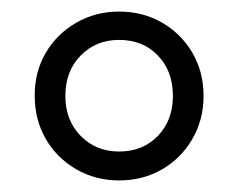

<svg xmlns="http://www.w3.org/2000/svg" viewBox="-20 -733 412 332"><path d="M186 -421Q145 -421 111.5 -440.5Q78 -460 59 -493Q40 -526 40 -568Q40 -609 59 -641.5Q78 -674 111.5 -693.5Q145 -713 186 -713Q227 -713 260 -694Q293 -675 312.5 -642Q332 -609 332 -567Q332 -526 312.5 -492.5Q293 -459 260 -440Q227 -421 186 -421ZM186 -471Q227 -471 253 -498Q279 -525 279 -567Q279 -610 253 -637Q227 -664 186 -664Q146 -664 119.5 -637Q93 -610 93 -567Q93 -525 119.5 -498Q146 -471 186 -471Z"/></svg>

Font: Nunito Sans 8pt Light
Style: Regular
Weight: 300
Version: Version 3.101;gftools[0.9.27]